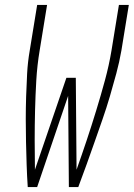

<svg xmlns="http://www.w3.org/2000/svg" viewBox="-20 -755 540 775"><path d="M92 0Q89 -45 87.5 -91Q86 -137 85 -182.5Q84 -228 84 -274Q84 -320 85.5 -366Q87 -412 89.5 -458.5Q92 -505 100 -551L130 -735H170L140 -551Q130 -491 126.5 -430.5Q123 -370 121.5 -309.5Q120 -249 120 -189Q120 -129 121 -70L248 -441H286L289 -70Q310 -129 330 -189Q350 -249 368.5 -309.5Q387 -370 403.5 -430.5Q420 -491 430 -551L460 -735H500L470 -551Q462 -505 449.5 -458.5Q437 -412 423.5 -366Q410 -320 394 -274Q378 -228 362 -182.5Q346 -137 329.5 -91Q313 -45 296 0H258L255 -368L130 0Z"/></svg>

Font: Iosevka Term Curly Extralight
Style: Italic
Weight: 200
Italic angle: -9°
Designer: Belleve Invis
Foundry: Belleve Invis
Version: Version 32.3.0